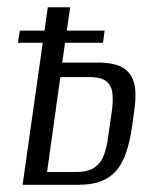

<svg xmlns="http://www.w3.org/2000/svg" viewBox="-20 -513 440 533"><path d="M42.7 0 112.7 -492.9H174.7L152.7 -339.3H251.6Q297.3 -339.3 321 -325Q344.8 -310.8 352.1 -283Q359.3 -255.2 353.7 -213.8L346.9 -163.8Q341 -121.8 330.6 -90.7Q320.3 -59.7 303.2 -39.7Q286.1 -19.7 260.7 -9.8Q235.4 0 197.8 0ZM110.7 -35.6H191.1Q224.7 -35.6 242.6 -48.2Q260.5 -60.8 268.5 -82.7Q276.6 -104.7 280 -132.1L290.2 -202.4Q293.9 -228.4 292.4 -250.4Q291 -272.5 277 -285.8Q262.9 -299.1 227.2 -299.1H147.5ZM29.8 -394.2 35.1 -428.1H270.5L265.9 -394.2Z"/></svg>

Font: Alumni Sans SC Thin
Style: Italic
Weight: 100
Italic angle: -8°
Designer: Robert E. Leuschke
Foundry: Robert E. Leuschke
Version: Version 1.016